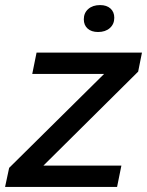

<svg xmlns="http://www.w3.org/2000/svg" viewBox="-46 -736 579 756"><path d="M-10 -75 364 -445H81L98 -529H513L498 -454L125 -84H432L415 0H-26ZM284 -660Q284 -685 301.5 -700.5Q319 -716 348 -716Q374 -716 389 -702.5Q404 -689 404 -666Q404 -641 386.5 -625.5Q369 -610 340 -610Q314 -610 299 -623.5Q284 -637 284 -660Z"/></svg>

Font: Mona Sans Medium
Style: Italic
Weight: 500
Italic angle: -11.7°
Designer: Deni Anggara
Foundry: GitHub
Version: Version 2.000